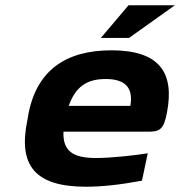

<svg xmlns="http://www.w3.org/2000/svg" viewBox="-20 -700 684 729"><path d="M614 -273C643 -424 586 -509 403 -509C228 -509 115 -431 86 -256L84 -244C48 -71 113 9 307 9C368 9 439 1 519 -14L541 -118C493 -110 399 -100 345 -100C256 -100 218 -127 221 -200H544C587 -200 602 -209 614 -273ZM241 -298C266 -369 308 -400 381 -400C460 -400 486 -363 475 -298ZM363 -556H470L644 -680H468Z"/></svg>

Font: LT Wave Bold
Style: Italic
Weight: 700
Designer: Daniel Lyons
Version: Version 2.5 (Glyphs App)